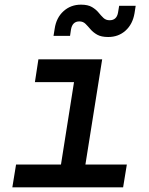

<svg xmlns="http://www.w3.org/2000/svg" viewBox="-20 -805 640 825"><path d="M33 0 49 -98H242L298 -452H130L145 -550H419L347 -98H525L509 0ZM445 -646Q415 -646 397.5 -656Q380 -666 369 -679Q358 -692 347.5 -702.5Q337 -713 321 -713Q291 -713 285 -678L281 -651H210L215 -682Q222 -729 253 -757Q284 -785 328 -785Q358 -785 375.5 -774.5Q393 -764 403.5 -751Q414 -738 424.5 -728Q435 -718 451 -718Q481 -718 487 -750L492 -780H563L558 -748Q550 -701 519.5 -673.5Q489 -646 445 -646Z"/></svg>

Font: JetBrains Mono NL SemiBold
Style: Italic
Weight: 600
Italic angle: -9°
Monospace: yes
Designer: Philipp Nurullin, Konstantin Bulenkov
Foundry: JetBrains
Version: Version 2.305; ttfautohint (v1.8.4.7-5d5b)